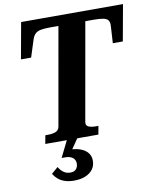

<svg xmlns="http://www.w3.org/2000/svg" viewBox="-100 -786 890 1097"><g transform="rotate(-10 345.0 -237.5)"><path d="M205 -84 305 -651H258Q224 -651 203 -647Q182 -643 170.5 -632Q159 -621 152 -600L120 -500H61L99 -710H690L652 -500H594L600 -601Q601 -621 593 -632Q585 -643 564.5 -647Q544 -651 509 -651H461L361 -85Q357 -64 373 -56.5Q389 -49 416 -49H431L422 0H114L123 -49H138Q164 -49 182.5 -56Q201 -63 205 -84ZM241 235Q211 235 188 227.5Q165 220 149 206.5Q133 193 122 175L160 142Q167 154 176.5 164Q186 174 198.5 180Q211 186 227 186Q250 186 261 173Q272 160 272 140Q272 128 266 118Q260 108 246.5 101.5Q233 95 211 95H192L243 -8L302 -4L250 72L247 56Q284 57 310.5 67.5Q337 78 351 96.5Q365 115 365 140Q365 170 349.5 191Q334 212 306 223.5Q278 235 241 235Z"/></g></svg>

Font: Roboto Serif 72pt SemiCondensed SemiBold
Style: Italic
Weight: 600
Width: 4
Italic angle: -10°
Designer: Greg Gazdowicz
Foundry: Commercial Type
Version: Version 1.008